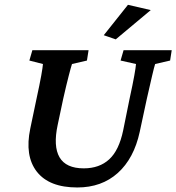

<svg xmlns="http://www.w3.org/2000/svg" viewBox="-20 -786 748 814"><path d="M117.2 -573.2H355.5L348.6 -529.3L285.2 -514.6Q281.2 -502.9 271.5 -465.3Q261.7 -427.7 248 -367.2L224.6 -256.8Q205.1 -166 232.4 -119.1Q259.8 -72.3 335 -72.3Q401.4 -72.3 442.9 -110.4Q484.4 -148.4 502 -232.4L529.3 -367.2Q543 -429.7 549.3 -465.3Q555.7 -501 556.6 -514.6L491.2 -529.3L503.9 -573.2H708L701.2 -529.3L637.7 -514.6Q633.8 -502.9 625 -465.3Q616.2 -427.7 602.5 -367.2L572.3 -226.6Q547.9 -114.3 479.5 -52.7Q411.1 8.8 307.6 8.8Q188.5 8.8 136.2 -58.1Q84 -125 108.4 -241.2L134.8 -367.2Q148.4 -429.7 154.8 -465.3Q161.1 -501 162.1 -514.6L104.5 -529.3ZM470.7 -619.1 419.9 -636.7 522.5 -765.6 619.1 -743.2Z"/></svg>

Font: Crimson Pro ExtraLight SemiBold
Style: Italic
Weight: 600
Italic angle: -12°
Version: Version 1.002